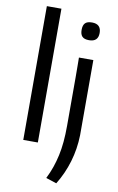

<svg xmlns="http://www.w3.org/2000/svg" viewBox="-109 -865 700 1142"><g transform="rotate(10 241.0 -294.0)"><path d="M78 -808H166V0H78ZM252 199Q270 163 282.5 127Q295 91 303.5 52Q312 13 316 -31Q320 -75 320 -128Q320 -132 320 -161Q320 -190 320 -232Q320 -274 320 -323Q320 -372 320 -416.5Q320 -461 319.5 -495Q319 -529 319 -540H406V-86Q404 -3 381 74.5Q358 152 316 220ZM360 -652Q331 -652 318.5 -665Q306 -678 306 -705Q306 -733 318.5 -746Q331 -759 360 -759Q415 -759 415 -705Q415 -652 360 -652Z"/></g></svg>

Font: EncodeSans
Style: Regular
Weight: 400
Designer: Pablo Impallari, Andres Torresi
Foundry: Pablo Impallari, Andres Torresi
Version: Version 1.000; ttfautohint (v1.4.1)